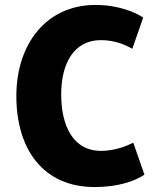

<svg xmlns="http://www.w3.org/2000/svg" viewBox="-20 -733 625 775"><path d="M563 -28C522 0 452 22 362 22C154 22 46 -131 46 -345C46 -558 169 -713 365 -713C459 -713 527 -683 558 -662L514 -536C481 -555 439 -571 387 -571C282 -571 227 -482 227 -352C227 -224 276 -124 387 -124C442 -124 490 -143 518 -157Z"/></svg>

Font: Repo ExtraBold
Style: Bold
Weight: 700
Designer: Stefan Peev
Foundry: Context Ltd
Version: Version 1.502